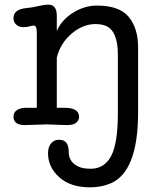

<svg xmlns="http://www.w3.org/2000/svg" viewBox="-20 -529 706 812"><path d="M84 0Q37.1 0 37.1 -36.1Q37.1 -53.7 51.8 -63.5Q66.4 -73.2 92.3 -73.2H135.7V-391.6Q135.7 -420.9 123 -420.9Q116.2 -420.9 105 -417.5Q93.8 -414.1 77.6 -414.1Q61.5 -414.1 49.3 -424.3Q37.1 -434.6 37.1 -452.1Q37.1 -489.3 89.8 -494.6Q117.7 -497.1 141.8 -503.2Q166 -509.3 184.6 -509.3Q220.2 -509.3 220.2 -462.4V-398.4Q241.2 -445.3 289.1 -475.3Q336.9 -505.4 390.1 -505.4Q484.9 -505.4 524.4 -457.5Q564 -409.7 564 -328.6V-53.7Q564 203.1 441.9 249Q404.3 263.2 360.4 263.2Q277.8 263.2 230.5 220.5Q183.1 177.7 183.1 118.7Q183.1 93.8 195.6 77.9Q208 62 230 62Q270.5 62 270.5 112.3Q270.5 162.6 322.8 179.7Q338.9 184.6 364.3 184.6Q421.4 184.6 450 130.9Q478.5 77.1 478.5 -51.3V-296.9Q478.5 -399.4 426.8 -419.9Q408.7 -427.2 383.3 -427.2Q331.1 -427.2 283.4 -387.2Q235.8 -347.2 220.2 -285.6V-73.2H252.9Q314.5 -73.2 314.5 -34.7Q314.5 -21 302.7 -10.5Q291 0 262.7 0L176.8 -2.9Z"/></svg>

Font: Oldenburg
Style: Regular
Weight: 400
Designer: Nicole Fally
Foundry: Nicole Fally
Version: Version 1.001